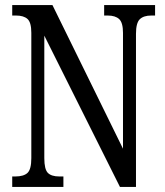

<svg xmlns="http://www.w3.org/2000/svg" viewBox="-20 -734 648 754"><path d="M28 -41H40Q73 -41 88 -55Q103 -69 103 -113V-605Q103 -646 88 -659.5Q73 -673 43 -673H28V-714H186L463 -150V-605Q463 -645 448 -659Q433 -673 403 -673H389V-714H589V-673H574Q544 -673 529 -658.5Q514 -644 514 -601V0H451L154 -594V-113Q154 -69 168 -55Q182 -41 213 -41H229V0H28Z"/></svg>

Font: Noto Serif Cond
Style: Regular
Weight: 400
Width: 3
Designer: Monotype Design Team
Foundry: Monotype Imaging Inc.
Version: Version 1.001